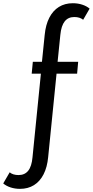

<svg xmlns="http://www.w3.org/2000/svg" viewBox="-73 -895 576 1190"><path d="M51 275.5Q20.5 275.5 -6.8 266.8Q-34 258 -53 242L-13 173Q7 190 42 190Q80.5 190 102 163Q123.5 136 128.5 79.5L180.5 -438.5H123.5L130.5 -512H187L204 -678.5Q210 -741 232.5 -785Q255 -829 292 -852Q329 -875 378.5 -875Q409.5 -875 436.5 -866.2Q463.5 -857.5 482.5 -841.5L442.5 -772.5Q421.5 -789.5 387.5 -789.5Q349.5 -789.5 328 -762.5Q306.5 -735.5 301 -679L284 -512H411.5L405 -438.5H277.5L225.5 79Q219.5 141.5 197 185.5Q174.5 229.5 137.5 252.5Q100.5 275.5 51 275.5Z"/></svg>

Font: Spartan Thin Medium
Style: Regular
Weight: 500
Version: Version 1.004